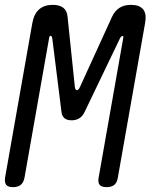

<svg xmlns="http://www.w3.org/2000/svg" viewBox="-28 -760 648 790"><path d="M457 -30Q454 -9 442.5 0.5Q431 10 410.5 10Q390 10 382 0.5Q374 -9 378 -30L479 -603Q481 -610 478 -611Q477 -612 476 -612Q471 -612 466 -603L320 -299Q312 -282 298.5 -273.5Q285 -265 266.5 -265Q248 -265 237.5 -273.5Q227 -282 225 -299L187 -603Q185 -613 180 -612.5Q175 -612 174 -603L73 -30Q69 -9 57.5 0.5Q46 10 25.5 10Q5 10 -2.5 0.5Q-10 -9 -7 -30L105 -665Q112 -703 133 -721.5Q154 -740 189 -740Q217 -740 232.5 -728Q248 -716 250 -691L280 -402Q282 -389 288.5 -389Q295 -389 301 -402L433 -691Q445 -716 464 -728Q483 -740 511 -740Q546 -740 561 -721.5Q576 -703 569 -665Z"/></svg>

Font: Maple Mono NL Light
Style: Italic
Weight: 300
Italic angle: -10°
Monospace: yes
Designer: subframe7536
Version: Version 7.000